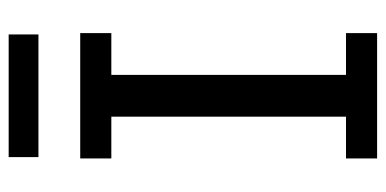

<svg xmlns="http://www.w3.org/2000/svg" viewBox="-238 -630 869 432"><g transform="rotate(-90 196.0 -414.5)"><path d="M55 0V-70H149V-598H55V-668H337V-598H243V-70H337V0ZM58 -762V-829H334V-762Z"/></g></svg>

Font: Atkinson Hyperlegible Next
Style: Regular
Weight: 400
Designer: Elliott Scott, Megan Eiswerth, Linus Boman, Theodore Petrosky, Letters from Sweden
Foundry: Applied Design Works, Letters from Sweden
Version: Version 2.001